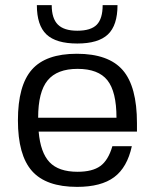

<svg xmlns="http://www.w3.org/2000/svg" viewBox="-20 -720 605 750"><path d="M131 -206Q138 -124 173.5 -86.5Q209 -49 283 -49Q341 -49 372 -71.5Q403 -94 419 -149H495Q477 -66 426 -28Q375 10 281 10Q160 10 105 -52Q50 -114 50 -250Q50 -386 104.5 -448Q159 -510 280 -510Q404 -510 459.5 -446Q515 -382 515 -239V-206ZM283 -451Q203 -451 166 -406Q129 -361 129 -260H435Q435 -362 399.5 -406.5Q364 -451 283 -451ZM439 -700Q439 -621 401.5 -585.5Q364 -550 282 -550Q199 -550 161.5 -585.5Q124 -621 124 -700H182Q182 -648 206 -624Q230 -600 282 -600Q335 -600 358 -623.5Q381 -647 381 -700Z"/></svg>

Font: Fivo Sans
Style: Regular
Weight: 400
Designer: Alexander Slobzheninov
Foundry: Alexander Slobzheninov
Version: 1.0